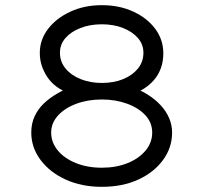

<svg xmlns="http://www.w3.org/2000/svg" viewBox="-20 -720 788 743"><path d="M374 3Q296 3 234.5 -25Q173 -53 137 -101Q101 -149 101 -207Q101 -242 114 -270Q127 -298 149.5 -319.5Q172 -341 201.5 -358Q231 -375 263 -387L256 -357Q231 -364 208.5 -378Q186 -392 170 -412.5Q154 -433 144 -459Q134 -485 134 -515Q134 -566 165.5 -607.5Q197 -649 251.5 -674.5Q306 -700 374 -700Q442 -700 496 -675Q550 -650 581 -608Q612 -566 612 -514Q612 -482 602.5 -456Q593 -430 576 -410.5Q559 -391 537 -377Q515 -363 493 -357L488 -383Q523 -372 551.5 -354Q580 -336 601.5 -313Q623 -290 634.5 -263Q646 -236 646 -207Q646 -149 611 -101Q576 -53 515 -25Q454 3 374 3ZM374 -71Q429 -71 473 -88.5Q517 -106 543 -137Q569 -168 569 -207Q569 -245 543 -273.5Q517 -302 472.5 -318.5Q428 -335 374 -335Q320 -335 275.5 -318.5Q231 -302 204.5 -273Q178 -244 178 -207Q178 -169 203.5 -138Q229 -107 273.5 -89Q318 -71 374 -71ZM374 -399Q421 -399 457 -414Q493 -429 514 -455Q535 -481 535 -516Q535 -548 514 -572.5Q493 -597 456.5 -611.5Q420 -626 374 -626Q328 -626 291 -611.5Q254 -597 233 -572.5Q212 -548 212 -516Q212 -481 234 -454.5Q256 -428 293 -413.5Q330 -399 374 -399Z"/></svg>

Font: Lexend Peta Light
Style: Regular
Weight: 300
Version: Version 1.007